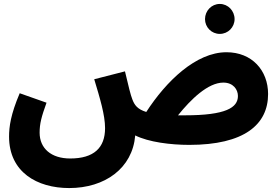

<svg xmlns="http://www.w3.org/2000/svg" viewBox="-20 -722 1422 974"><path d="M1095 -550C1137 -550 1170 -584 1170 -625C1170 -667 1137 -702 1095 -702C1053 -702 1020 -667 1020 -625C1020 -584 1053 -550 1095 -550ZM940 13C1219 13 1340 -90 1340 -245C1340 -365 1258 -457 1129 -457C974 -457 823 -310 722 -154C677 -168 662 -189 651 -219C643 -239 632 -283 614 -360L458 -320C487 -224 513 -138 513 -72C513 28 456 82 336 82C240 82 181 31 181 -49C181 -94 190 -129 216 -201L80 -249C34 -141 26 -79 26 -29C26 151 168 232 331 232C512 232 652 132 666 -35C734 -1 846 13 940 13ZM1113 -303C1163 -303 1187 -268 1187 -235C1187 -176 1126 -137 918 -137C906 -137 894 -137 883 -137C948 -218 1035 -303 1113 -303Z"/></svg>

Font: Noto Sans Arabic UI SemiCondensed Extra
Style: Regular
Weight: 800
Width: 4
Designer: Nadine Chahine - Monotype Design Team
Foundry: Monotype Imaging Inc.
Version: Version 1.900